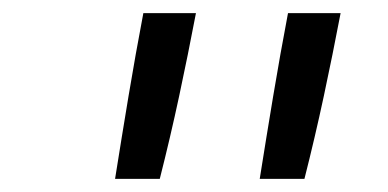

<svg xmlns="http://www.w3.org/2000/svg" viewBox="-20 -723 590 292"><path d="M155 -451Q165 -514 175.5 -577Q186 -640 198 -703H278Q266 -640 252.5 -577Q239 -514 223 -451ZM375 -451Q385 -514 395.5 -577Q406 -640 418 -703H498Q486 -640 472.5 -577Q459 -514 443 -451Z"/></svg>

Font: Lode
Style: Italic
Weight: 400
Italic angle: -11°
Monospace: yes
Designer: Belleve Invis
Foundry: Belleve Invis
Version: Version 29.2.0; ttfautohint (v1.8.3)